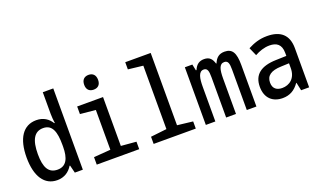

<svg xmlns="http://www.w3.org/2000/svg" viewBox="-78 -1221 2807 1687"><g transform="rotate(-20 1325.0 -378.0)"><path d="M228 10C296 10 342 -24 371 -72H376L394 0H469V-760H371V-558C371 -530 374 -498 378 -470H373C345 -516 299 -549 232 -549C108 -549 41 -446 41 -269C41 -92 109 10 228 10ZM262 -76C179 -76 144 -137 144 -263C144 -395 182 -463 265 -463C351 -463 375 -387 375 -268V-249C375 -142 344 -76 262 -76Z M800 -628C840 -628 865 -651 865 -696C865 -743 839 -766 800 -766C761 -766 735 -743 735 -696C735 -651 760 -628 800 -628ZM599 0H996V-70L854 -82V-539H612V-468L756 -454V-82L599 -70Z M1131 0H1525V-67L1380 -84V-760H1142V-693L1281 -677V-84L1131 -67Z M1619 0H1708V-324C1708 -401 1718 -464 1767 -464C1802 -464 1809 -435 1809 -377V0H1901V-331C1901 -412 1912 -464 1959 -464C1995 -464 2002 -434 2002 -377V0H2092V-389C2092 -502 2065 -549 1992 -549C1941 -549 1912 -524 1892 -476H1888C1874 -522 1852 -549 1801 -549C1757 -549 1727 -529 1707 -481H1701L1689 -539H1619Z M2336 10C2403 10 2452 -19 2491 -75H2494L2510 0H2585V-366C2585 -491 2515 -550 2390 -550C2318 -550 2264 -530 2210 -502L2244 -425C2285 -448 2333 -465 2382 -465C2447 -465 2491 -437 2491 -356V-328L2392 -325C2254 -321 2179 -267 2179 -152C2179 -45 2244 10 2336 10ZM2362 -75C2313 -75 2276 -98 2276 -156C2276 -220 2320 -253 2416 -256L2491 -259V-214C2491 -118 2429 -75 2362 -75Z"/></g></svg>

Font: Noto Sans Mono Condensed Medium
Style: Regular
Weight: 500
Width: 3
Designer: Monotype Design Team
Foundry: Monotype Imaging Inc.
Version: Version 2.014